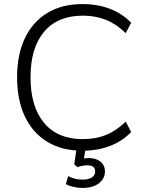

<svg xmlns="http://www.w3.org/2000/svg" viewBox="-20 -733 710 944"><path d="M386 8Q285 8 213 -35.5Q141 -79 102.5 -160Q64 -241 64 -353Q64 -465 102.5 -545.5Q141 -626 213 -669.5Q285 -713 386 -713Q460 -713 521 -689.5Q582 -666 625 -621L598 -570Q552 -615 501 -635.5Q450 -656 387 -656Q263 -656 196.5 -576.5Q130 -497 130 -353Q130 -209 196.5 -129Q263 -49 387 -49Q450 -49 501 -69.5Q552 -90 598 -135L625 -84Q582 -39 521 -15.5Q460 8 386 8ZM387 191Q363 191 341 186Q319 181 304 172L315 133Q333 142 349 146Q365 150 388 150Q415 150 431.5 139.5Q448 129 448 110Q448 96 439 88Q430 80 410 80Q399 80 388 81.5Q377 83 361 89L345 75L359 -20H404L391 55L370 51Q382 48 393.5 46Q405 44 415 44Q438 44 456.5 51.5Q475 59 485.5 74Q496 89 496 111Q496 134 482 152.5Q468 171 444 181Q420 191 387 191Z"/></svg>

Font: Nunito Sans 12pt Light
Style: Regular
Weight: 300
Designer: Vernon Adams
Foundry: Vernon Adams
Version: Version 3.101;gftools[0.9.27]